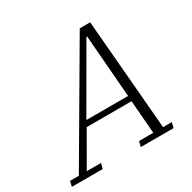

<svg xmlns="http://www.w3.org/2000/svg" viewBox="-206 -852 1003 1005"><g transform="rotate(-30 295.0 -349.0)"><path d="M-43 -32H10L400 -698H463L519 -32H572L564 0H366L374 -32H460L444 -232H173L58 -32H144L136 0H-51ZM190 -265H442L412 -642H408Z"/></g></svg>

Font: IBM Plex Serif Light
Style: Italic
Weight: 300
Italic angle: -14°
Designer: Mike Abbink, Paul van der Laan, Pieter van Rosmalen
Foundry: Bold Monday
Version: Version 3.001